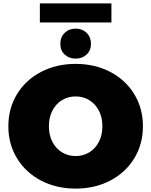

<svg xmlns="http://www.w3.org/2000/svg" viewBox="-20 -1091 888 1127"><path d="M221 -31C281 0.3 348.7 16 424 16C499.3 16 567 0.3 627 -31C687 -62.3 734 -105.8 768 -161.5C802 -217.2 819 -280 819 -350C819 -420 802 -482.8 768 -538.5C734 -594.2 687 -637.7 627 -669C567 -700.3 499.3 -716 424 -716C348.7 -716 281 -700.3 221 -669C161 -637.7 114 -594.2 80 -538.5C46 -482.8 29 -420 29 -350C29 -280 46 -217.2 80 -161.5C114 -105.8 161 -62.3 221 -31ZM503.5 -196.5C479.8 -182.2 453.3 -175 424 -175C394.7 -175 368.2 -182.2 344.5 -196.5C320.8 -210.8 302 -231.2 288 -257.5C274 -283.8 267 -314.7 267 -350C267 -385.3 274 -416.2 288 -442.5C302 -468.8 320.8 -489.2 344.5 -503.5C368.2 -517.8 394.7 -525 424 -525C453.3 -525 479.8 -517.8 503.5 -503.5C527.2 -489.2 546 -468.8 560 -442.5C574 -416.2 581 -385.3 581 -350C581 -314.7 574 -283.8 560 -257.5C546 -231.2 527.2 -210.8 503.5 -196.5ZM359.5 -771C376.5 -755 398 -747 424 -747C450 -747 471.5 -755 488.5 -771C505.5 -787 514 -808 514 -834C514 -860 505.5 -881.3 488.5 -898C471.5 -914.7 450 -923 424 -923C398 -923 376.5 -914.7 359.5 -898C342.5 -881.3 334 -860 334 -834C334 -808 342.5 -787 359.5 -771ZM214 -1071V-959H634V-1071Z"/></svg>

Font: Montserrat Custom Black
Style: Regular
Weight: 900
Designer: Julieta Ulanovsky
Foundry: Julieta Ulanovsky
Version: Version 7.200